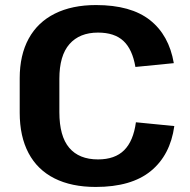

<svg xmlns="http://www.w3.org/2000/svg" viewBox="-20 -730 753 760"><path d="M359 10Q263 10 195.5 -24Q128 -58 93 -124Q58 -190 58 -284V-420Q58 -512 93.5 -577Q129 -642 197 -676Q265 -710 360 -710Q498 -710 573.5 -650.5Q649 -591 668 -480L516 -465Q504 -535 468.5 -568Q433 -601 368 -601Q295 -601 255 -555.5Q215 -510 215 -418V-286Q215 -191 254 -145Q293 -99 368 -99Q435 -99 471.5 -135.5Q508 -172 518 -246L670 -231Q654 -116 577 -53Q500 10 359 10Z"/></svg>

Font: Pathway Extreme 72pt
Style: Bold
Weight: 700
Designer: Eduardo Rodriguez Tunni
Foundry: Eduardo Rodriguez Tunni
Version: Version 1.001;gftools[0.9.26]